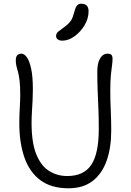

<svg xmlns="http://www.w3.org/2000/svg" viewBox="-20 -1001 703 1034"><path d="M349 13Q256 13 197.5 -30.5Q139 -74 111.5 -153Q84 -232 84 -337Q84 -378 86.5 -419.5Q89 -461 89 -489Q89 -537 85.5 -566.5Q82 -596 77 -613.5Q72 -631 68.5 -645Q65 -659 65 -676Q65 -695 73 -703.5Q81 -712 95 -712Q110 -712 124 -693.5Q138 -675 147.5 -632.5Q157 -590 157 -518Q157 -492 155.5 -461.5Q154 -431 152 -399.5Q150 -368 150 -339Q150 -233 175.5 -170Q201 -107 245 -80Q289 -53 342 -53Q432 -53 472 -114Q512 -175 512 -305Q512 -367 510 -415Q508 -463 506 -510Q504 -557 504 -615Q504 -661 519 -686.5Q534 -712 560 -712Q572 -712 579 -706.5Q586 -701 586 -684Q586 -666 583 -646.5Q580 -627 577 -596Q574 -565 574 -511Q574 -459 576.5 -406Q579 -353 579 -298Q579 -206 554.5 -136Q530 -66 479 -26.5Q428 13 349 13ZM316 -782Q300 -782 291 -789Q282 -796 282 -807Q282 -821 293.5 -830.5Q305 -840 326 -855Q353 -875 363 -891.5Q373 -908 380 -936Q387 -963 395.5 -972Q404 -981 416 -981Q438 -981 447.5 -970.5Q457 -960 457 -940Q457 -901 435 -864.5Q413 -828 380.5 -805Q348 -782 316 -782Z"/></svg>

Font: Shantell Sans Light
Style: Regular
Weight: 300
Designer: Stephen Nixon, Anya Danilova, Shantell Martin
Foundry: Arrow Type
Version: Version 1.011;[c5ecc13dd]